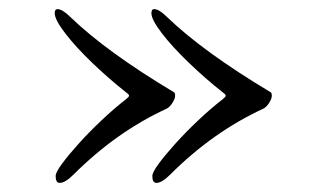

<svg xmlns="http://www.w3.org/2000/svg" viewBox="-20 -420 716 421"><path d="M353 -37Q335 -19 323 -19Q314 -19 314 -34Q314 -42 328 -61Q342 -80 364.5 -105Q387 -130 414.5 -156Q442 -182 469 -203Q475 -208 475 -210Q475 -213 469 -217Q431 -247 394.5 -282Q358 -317 335 -347Q312 -377 312 -391Q312 -400 318 -400Q329 -400 347 -382Q426 -306 573 -218Q576 -217 576 -210Q576 -204 570.5 -195Q565 -186 558 -182Q447 -131 353 -37ZM141 -37Q123 -19 111 -19Q102 -19 102 -34Q102 -42 116 -61Q130 -80 152.5 -105Q175 -130 202.5 -156Q230 -182 257 -203Q263 -208 263 -210Q263 -213 257 -217Q219 -247 182.5 -282Q146 -317 123 -347Q100 -377 100 -391Q100 -400 106 -400Q117 -400 135 -382Q214 -306 361 -218Q364 -217 364 -210Q364 -204 358.5 -195Q353 -186 346 -182Q235 -131 141 -37Z"/></svg>

Font: Benne
Style: Regular
Weight: 400
Designer: John-Daniel Harrington
Version: Version 1.001